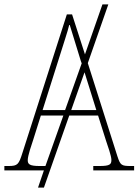

<svg xmlns="http://www.w3.org/2000/svg" viewBox="-23 -780 634 879"><path d="M-3 0H178L151 79H178L294 -251H426L463 -134C470 -113 487 -66 487 -48C487 -28 481 -20 433 -20H404V0H591V-20H575C533 -20 528 -24 515 -63L379 -491L473 -760H446L366 -531L307 -714H283L80 -81C63 -27 58 -20 16 -20H-3ZM172 -276 247 -513C262 -563 288 -638 295 -670C307 -631 328 -563 347 -501L351 -490L275 -276ZM418 -276H303L364 -449ZM158 -20C111 -20 104 -29 104 -47C104 -67 122 -119 129 -140L164 -251H267L185 -20Z"/></svg>

Font: Noto Serif SemiCondensed Thin
Style: Regular
Weight: 100
Width: 4
Designer: Monotype Design Team
Foundry: Monotype Imaging Inc.
Version: Version 2.015